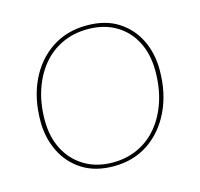

<svg xmlns="http://www.w3.org/2000/svg" viewBox="-82 -597 725 695"><g transform="rotate(-15 280.5 -250.0)"><path d="M263 9Q194 9 146 -21.5Q98 -52 73 -103.5Q48 -155 48 -216Q48 -302 79.5 -368Q111 -434 167.5 -471.5Q224 -509 299 -509Q369 -509 416.5 -478.5Q464 -448 488.5 -397.5Q513 -347 513 -285Q513 -200 481.5 -133.5Q450 -67 394 -29Q338 9 263 9ZM263 -5Q315 -5 358 -25Q401 -45 432 -82.5Q463 -120 480 -171.5Q497 -223 497 -285Q497 -349 472.5 -396Q448 -443 403.5 -469Q359 -495 299 -495Q247 -495 203.5 -475Q160 -455 129 -417.5Q98 -380 81 -329Q64 -278 64 -216Q64 -153 89 -105.5Q114 -58 159 -31.5Q204 -5 263 -5Z"/></g></svg>

Font: Work Sans Thin
Style: Italic
Weight: 250
Italic angle: -13°
Designer: Wei Huang
Foundry: Wei Huang
Version: Version 2.012